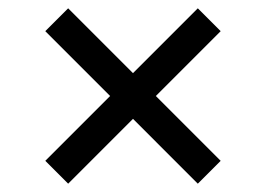

<svg xmlns="http://www.w3.org/2000/svg" viewBox="-20 -526 640 462"><path d="M89 -139 245 -295 89 -451 144 -506 300 -350 456 -506 511 -451 355 -295 511 -139 456 -84 300 -240 144 -84Z"/></svg>

Font: Geist Mono
Style: Regular
Weight: 400
Monospace: yes
Designer: Basement.studio, Andrés Briganti, Mateo Zaragoza
Foundry: Basement.studio, Vercel, Andrés Briganti, Guido Ferreyra, Mateo Zaragoza
Version: Version 1.500; ttfautohint (v1.8.4.7-5d5b)